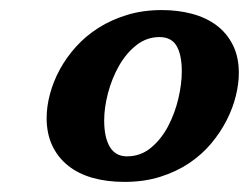

<svg xmlns="http://www.w3.org/2000/svg" viewBox="-20 -739 490 378"><path d="M450.2 -595.2Q450.2 -574.2 444.3 -550.3Q438.5 -526.4 426.3 -502.4Q414.1 -478.5 395.8 -456.5Q377.4 -434.6 352.3 -417.7Q327.1 -400.9 295.4 -390.9Q263.7 -380.9 225.1 -380.9Q190.4 -380.9 162.1 -388.9Q133.8 -397 113.8 -413.1Q93.8 -429.2 82.8 -452.6Q71.8 -476.1 71.8 -506.8Q71.8 -529.3 78.4 -554Q85 -578.6 97.7 -602.1Q110.4 -625.5 129.4 -646.7Q148.4 -668 173.8 -684.1Q199.2 -700.2 230.5 -709.7Q261.7 -719.2 298.8 -719.2Q330.1 -719.2 357.7 -711.9Q385.3 -704.6 405.8 -689.5Q426.3 -674.3 438.2 -650.9Q450.2 -627.4 450.2 -595.2ZM337.9 -598.1Q337.9 -631.3 327.6 -648.7Q317.4 -666 293.9 -666Q268.6 -666 248.3 -649.9Q228 -633.8 214.1 -609.1Q200.2 -584.5 192.6 -555.7Q185.1 -526.9 185.1 -502Q185.1 -468.3 196.3 -449.7Q207.5 -431.2 230 -431.2Q256.8 -431.2 277.1 -448Q297.4 -464.8 310.8 -490.2Q324.2 -515.6 331.1 -544.7Q337.9 -573.7 337.9 -598.1Z"/></svg>

Font: Droid Serif
Style: Bold Italic
Weight: 700
Italic angle: -12°
Designer: Monotype Design team
Foundry: Monotype Imaging Inc.
Version: Version 1.03